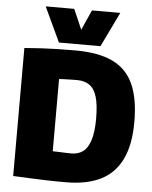

<svg xmlns="http://www.w3.org/2000/svg" viewBox="-62 -986 828 1046"><g transform="rotate(5 352.5 -462.5)"><path d="M336 10Q278 10 229 8.5Q180 7 135.5 5Q91 3 49 1V-699Q98 -703 142.5 -705.5Q187 -708 232 -709Q277 -710 327 -710Q454 -710 532 -672.5Q610 -635 645.5 -555.5Q681 -476 681 -350Q681 -226 643 -146.5Q605 -67 529 -28.5Q453 10 336 10ZM354 -149Q392 -149 418 -168.5Q444 -188 458 -232.5Q472 -277 472 -349Q472 -426 458.5 -469.5Q445 -513 418 -531.5Q391 -550 350 -550Q331 -550 313 -549.5Q295 -549 280 -548.5Q265 -548 252 -547V-152Q265 -152 277 -151.5Q289 -151 301 -150.5Q313 -150 325.5 -149.5Q338 -149 354 -149ZM553 -935 461 -745H234L145 -935H301L349 -825L398 -935Z"/></g></svg>

Font: Georama ExtraCondensed Thin ExtraBold
Style: Regular
Weight: 800
Version: Version 1.001